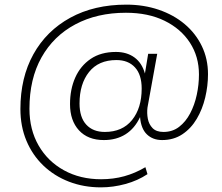

<svg xmlns="http://www.w3.org/2000/svg" viewBox="-20 -698 957 828"><path d="M415 110Q341 110 277.5 85.5Q214 61 167 16Q120 -29 94 -91Q68 -153 68 -228Q68 -363 124 -464Q180 -565 283 -621.5Q386 -678 525 -678Q600 -678 664.5 -656Q729 -634 776.5 -594Q824 -554 850.5 -499Q877 -444 877 -378Q877 -328 865 -277.5Q853 -227 828.5 -185.5Q804 -144 766.5 -119Q729 -94 679 -94Q639 -94 613.5 -118.5Q588 -143 584 -193Q561 -144 521.5 -119Q482 -94 428 -94Q359 -94 320.5 -136Q282 -178 282 -249Q282 -313 304.5 -363.5Q327 -414 371 -444Q415 -474 480 -474Q527 -474 559.5 -450.5Q592 -427 605 -381L619 -466H658L616 -234Q613 -210 617.5 -186Q622 -162 638 -145.5Q654 -129 685 -129Q724 -129 752.5 -151Q781 -173 800 -209Q819 -245 828.5 -289Q838 -333 838 -377Q838 -454 799 -514Q760 -574 689.5 -608.5Q619 -643 523 -643Q399 -643 305 -593Q211 -543 159 -450.5Q107 -358 107 -229Q107 -139 146.5 -70.5Q186 -2 256 36.5Q326 75 416 75Q469 75 516 62Q563 49 607 23L616 53Q574 81 521 95.5Q468 110 415 110ZM432 -129Q508 -129 549.5 -180.5Q591 -232 591 -316Q591 -376 562 -407.5Q533 -439 482 -439Q405 -439 364 -387.5Q323 -336 323 -252Q323 -192 352 -160.5Q381 -129 432 -129Z"/></svg>

Font: Gantari ExtraLight
Style: Italic
Weight: 250
Italic angle: -10°
Designer: Anugrah Pasau
Foundry: Lafontype
Version: Version 1.000